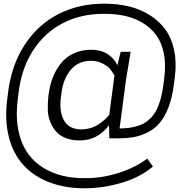

<svg xmlns="http://www.w3.org/2000/svg" viewBox="-20 -811 1001 1042"><path d="M435.1 155.8H444.8Q535.2 155.8 625.2 127Q715.3 98.1 778.8 49.8L810.1 92.8Q738.3 152.8 637.2 181.9Q536.1 210.9 439.9 210.9Q332 210.9 247.1 178.2Q162.1 145.5 106.7 84.5Q51.3 23.4 28.1 -67.1Q4.9 -157.7 19 -270L23.9 -310.1Q42.5 -459 114.5 -568.6Q186.5 -678.2 297.1 -734.6Q407.7 -791 544.9 -791Q616.7 -791 678.5 -776.4Q740.2 -761.7 791.3 -730Q842.3 -698.2 876.5 -652.3Q910.6 -606.4 924.8 -540.3Q939 -474.1 929.2 -394L923.8 -354Q915 -283.2 895.3 -231Q875.5 -178.7 848.6 -146.2Q821.8 -113.8 784.4 -94.2Q747.1 -74.7 707.8 -67.4Q668.5 -60.1 619.1 -60.1H573.2L571.8 -131.8Q510.3 -48.8 412.1 -48.8Q369.6 -48.8 336.9 -61.8Q304.2 -74.7 284.7 -96.9Q265.1 -119.1 252.9 -149.2Q240.7 -179.2 239.5 -213.6Q238.3 -248 242.2 -285.2L245.1 -307.1Q252 -354.5 268.6 -395.3Q285.2 -436 312.5 -469.5Q339.8 -502.9 381.6 -522Q423.3 -541 475.1 -541Q527.8 -541 564 -517.6Q600.1 -494.1 617.2 -457L634.8 -529.8H689L664.1 -379.9L628.9 -113.8Q657.7 -114.3 679.9 -117.2Q702.1 -120.1 725.6 -127Q749 -133.8 766.8 -145Q784.7 -156.2 801.5 -174.3Q818.4 -192.4 830.6 -217Q842.8 -241.7 852.3 -276.1Q861.8 -310.5 867.2 -354L872.1 -394Q880.9 -466.8 868.2 -525.4Q855.5 -584 826.4 -622.6Q797.4 -661.1 753.4 -687.3Q709.5 -713.4 658.9 -724.6Q608.4 -735.8 549.8 -735.8H540Q419.9 -735.8 322.3 -686Q224.6 -636.2 160.9 -539.3Q97.2 -442.4 81.1 -310.1L76.2 -270Q63.5 -168 83.5 -86.9Q103.5 -5.9 151.9 47.1Q200.2 100.1 272.2 127.9Q344.2 155.8 435.1 155.8ZM601.1 -400.9Q590.8 -420.9 576.7 -437.3Q562.5 -453.6 534.9 -467.3Q507.3 -481 473.1 -481Q406.7 -481 365.5 -433.8Q324.2 -386.7 314 -309.1L311 -287.1Q299.8 -207 327.1 -158Q354.5 -108.9 420.9 -108.9Q470.2 -108.9 509.8 -133.1Q549.3 -157.2 573.2 -189Z"/></svg>

Font: Cooper Hewitt
Style: Book Italic
Weight: 706
Designer: Village Type and Design LLC
Foundry: Cooper Hewitt Smithsonian Design Museum
Version: 1.000